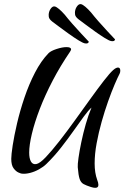

<svg xmlns="http://www.w3.org/2000/svg" viewBox="-20 -828 597 921"><path d="M513 -631Q503 -633 482 -646Q461 -659 436.5 -676.5Q412 -694 390 -710.5Q368 -727 356 -736Q341 -748 340 -759Q339 -770 340 -774Q342 -788 350.5 -799Q359 -810 369 -808Q377 -806 389.5 -795.5Q402 -785 417 -768Q431 -750 452 -726Q473 -702 494.5 -679Q516 -656 532 -639Q530 -628 513 -631ZM387 -620Q377 -622 356 -635Q335 -648 310.5 -665.5Q286 -683 264 -699.5Q242 -716 230 -725Q215 -737 214 -748Q213 -759 214 -763Q216 -777 224.5 -788Q233 -799 243 -797Q251 -795 263.5 -784.5Q276 -774 291 -757Q305 -739 326 -715Q347 -691 368.5 -668Q390 -645 406 -628Q404 -617 387 -620ZM437 73Q428 73 416 69Q394 62 381 55Q368 48 362 30.5Q356 13 353 -26Q352 -38 356.5 -70.5Q361 -103 370 -146Q379 -189 391.5 -233Q404 -277 419 -312Q404 -299 382 -269Q360 -239 332.5 -200Q305 -161 272.5 -119.5Q240 -78 203 -42Q189 -28 167.5 -16Q146 -4 124 1.5Q102 7 85 5Q81 5 68.5 -0.5Q56 -6 45 -21Q34 -36 34 -66Q34 -86 41 -131.5Q48 -177 62 -237Q76 -297 97.5 -360.5Q119 -424 148 -480Q177 -536 213 -573Q224 -584 251.5 -593Q279 -602 299 -602Q321 -602 321 -591Q321 -588 316 -580Q269 -511 232.5 -441Q196 -371 171 -306Q146 -241 133 -186.5Q120 -132 120 -96Q120 -68 128.5 -53Q137 -38 154 -41Q171 -44 199.5 -74Q228 -104 264 -150Q300 -196 338.5 -249.5Q377 -303 413 -353Q449 -403 478 -440.5Q507 -478 523 -492Q531 -499 536.5 -501.5Q542 -504 546 -504Q557 -504 557 -489Q557 -481 554 -475Q545 -458 530 -423Q515 -388 498.5 -341.5Q482 -295 467.5 -243.5Q453 -192 443.5 -140.5Q434 -89 434 -44Q434 1 446 34Q452 49 452 59Q452 73 437 73Z"/></svg>

Font: Grechen Fuemen
Style: Regular
Weight: 400
Designer: Robert E. Leuschke
Foundry: Robert E. Leuschke
Version: Version 1.010; ttfautohint (v1.8.3)